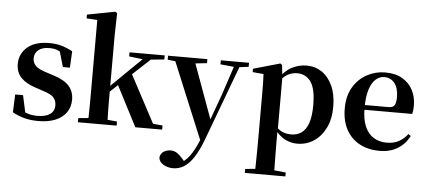

<svg xmlns="http://www.w3.org/2000/svg" viewBox="-64 -968 3090 1387"><g transform="rotate(5 1481.5 -274.0)"><path d="M232.3 16.2Q177.6 16.2 132.7 4.5Q87.8 -7.2 44.9 -30.3L50.2 -160.4H107.1L137.6 -20.6L89.6 -26V-62Q121.7 -41.1 151.9 -30.7Q182.2 -20.4 222.8 -20.4Q283.1 -20.4 314.7 -43Q346.2 -65.7 346.2 -107.2Q346.2 -140.9 325.7 -164Q305.1 -187.1 244.5 -204.9L188.7 -223.9Q123.9 -244.5 86.7 -282.6Q49.5 -320.7 49.5 -382Q49.5 -455.6 105.2 -503.8Q160.9 -551.9 264.2 -551.9Q312.5 -551.9 351.9 -540.7Q391.2 -529.5 433.1 -507.2L427.1 -387.7H376.1L337.6 -521.5L380 -507.8V-477Q349.7 -497.5 325.1 -506.7Q300.5 -515.8 266.8 -515.8Q217 -515.8 188.6 -493.1Q160.2 -470.4 160.2 -431.8Q160.2 -401.6 181.6 -379.1Q202.9 -356.6 259.8 -339.1L315.9 -321.1Q393.8 -296.3 428.4 -256.6Q463.1 -217 463.1 -158.3Q463.1 -105.4 435.8 -66.1Q408.4 -26.7 357 -5.3Q305.6 16.2 232.3 16.2Z M518.9 0V-29.9L624.8 -40.2H688.6L799.8 -29.9V0ZM591.1 0Q592.1 -18.1 592.6 -47.2Q593.1 -76.3 593.6 -110.2Q594.1 -144.1 594.1 -176.8Q594.1 -209.5 594.1 -234.8V-747.8L516 -753.3V-780.3L717.6 -819L732.6 -810L728.8 -650.9V-240.9Q728.8 -213.4 728.8 -179.5Q728.8 -145.6 729.3 -110.9Q729.8 -76.3 730.7 -47.2Q731.6 -18.1 732.6 0ZM659.7 -176.5V-220.2H665.6L825.8 -377.6L987.8 -535.7H1046.2ZM935.4 0 780.1 -300.5 874.2 -386.5 1060.7 -36.2 1130 -29.9V0ZM846.5 -506V-535.7H1101.7V-506L985.4 -494.8L964.5 -491.8Z M1231.5 271Q1192.5 271 1161.2 252.3Q1129.8 233.6 1127.6 201.1Q1132.8 171.7 1155.3 158.1Q1177.8 144.5 1204.1 144.5Q1230.6 144.5 1251.5 158.4Q1272.4 172.4 1290.6 194L1320.7 229.9L1285.6 252.4L1266.4 235.4Q1314.2 214.9 1347.7 169.1Q1381.3 123.3 1412 46.7L1442.1 -25.6L1451 -49.7L1538.1 -289.9L1619.4 -535.7H1660.3L1445 42.9Q1413.1 127.2 1379.7 177.4Q1346.2 227.6 1310 249.3Q1273.7 271 1231.5 271ZM1418.7 72.2 1167.1 -535.7H1313.5L1473.1 -97.3L1479.1 -86.2ZM1125.7 -506.5V-535.7H1411V-506.5L1312.7 -495.8H1226.6ZM1508.5 -506.5V-535.7H1713.1V-506.5L1631.4 -496.1H1613.8Z M1751.9 259.3V230.8L1861 220.1H1940.4L2046.1 230.8V259.3ZM1824.4 259.3Q1825.4 217.3 1825.9 174.2Q1826.4 131 1826.9 89.9Q1827.4 48.8 1827.4 13.8V-308.7Q1827.4 -358.5 1826.9 -393Q1826.4 -427.5 1824.4 -463.8L1745.2 -470.7V-495.2L1939.2 -550.4L1952.2 -540.9L1960.8 -460.8L1962.1 -455V-75.6L1960.4 -63V13Q1960.4 47.8 1960.9 89.3Q1961.4 130.8 1961.9 174Q1962.4 217.3 1963.4 259.3ZM2110.1 16.2Q2062 16.2 2018.7 -6.7Q1975.4 -29.6 1939.3 -82.3H1927.1L1945.6 -97.8Q1973.5 -67.8 2000.5 -57.3Q2027.6 -46.7 2062.1 -46.7Q2102.7 -46.7 2134.3 -67.9Q2165.8 -89.1 2183.9 -138.2Q2202 -187.4 2202 -270.1Q2202 -389.4 2165.9 -440.1Q2129.8 -490.8 2067.6 -490.8Q2036.3 -490.8 2006.4 -477.5Q1976.5 -464.2 1939 -421.1L1924.1 -437.5H1932.5Q1970.3 -497.6 2021.7 -524.8Q2073.1 -551.9 2130.6 -551.9Q2192.4 -551.9 2240.9 -519.1Q2289.5 -486.2 2318.2 -423.5Q2346.9 -360.9 2346.9 -271.4Q2346.9 -182.3 2315 -117.9Q2283.1 -53.5 2229.7 -18.6Q2176.3 16.2 2110.1 16.2Z M2707.2 16.2Q2626.8 16.2 2564.2 -16.5Q2501.6 -49.1 2466.1 -113Q2430.6 -176.9 2430.6 -268.8Q2430.6 -358.8 2468.6 -422.2Q2506.5 -485.7 2568.2 -518.8Q2629.9 -551.9 2700.4 -551.9Q2774.1 -551.9 2824.5 -522.5Q2874.8 -493.1 2900.6 -443.2Q2926.4 -393.3 2926.4 -330.9Q2926.4 -296.1 2919.7 -270.2H2489.1V-304.6H2744.4Q2776.5 -304.6 2787.9 -322.2Q2799.3 -339.8 2799.3 -380.4Q2799.3 -446.3 2771.2 -482.2Q2743.1 -518 2695.1 -518Q2661.7 -518 2633.6 -492.9Q2605.6 -467.8 2589.1 -416Q2572.7 -364.1 2572.7 -282.7Q2572.7 -200.5 2595.9 -148.2Q2619 -95.8 2659.8 -71.7Q2700.5 -47.5 2752.4 -47.5Q2805.4 -47.5 2841.9 -67.7Q2878.3 -87.9 2905.2 -123.2L2923.1 -109.9Q2891.6 -49.8 2836.7 -16.8Q2781.7 16.2 2707.2 16.2Z"/></g></svg>

Font: Noto Serif HK ExtraLight
Style: Regular
Weight: 200
Designer: Ryoko NISHIZUKA 西塚涼子 (kana & ideographs); Frank Grießhammer (Latin, Greek & Cyrillic); Wenlong ZHANG 张文龙 (bopomofo); San
Foundry: Adobe
Version: Version 2.002-H1;hotconv 1.1.0;makeotfexe 2.6.0